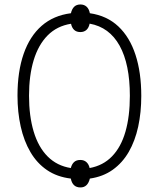

<svg xmlns="http://www.w3.org/2000/svg" viewBox="-20 -780 707 846"><path d="M334.5 45.9Q316.9 45.9 306.4 36.1Q295.9 26.4 292 6.8Q231.4 -0.5 187.3 -30.5Q143.1 -60.5 114.3 -109.6Q85.4 -158.7 71.3 -222.2Q57.1 -285.6 57.1 -358.9Q57.1 -464.8 84.2 -542.7Q111.3 -620.6 163.6 -666.3Q215.8 -711.9 292.5 -721.7Q296.9 -740.7 307.1 -750.5Q317.4 -760.3 334.5 -760.3Q350.6 -760.3 361.3 -750.7Q372.1 -741.2 376 -721.7Q451.2 -710.9 501.5 -663.6Q551.8 -616.2 577.1 -538.3Q602.5 -460.4 602.5 -357.4Q602.5 -284.7 588.9 -221.9Q575.2 -159.2 547.4 -110.8Q519.5 -62.5 476.8 -32Q434.1 -1.5 376 6.8Q371.1 26.4 360.8 36.1Q350.6 45.9 334.5 45.9ZM292 -39.6Q296.4 -56.6 306.4 -65.9Q316.4 -75.2 334 -75.2Q350.1 -75.2 360.6 -65.9Q371.1 -56.6 375 -39.6Q434.1 -50.3 473.6 -91.1Q513.2 -131.8 532.7 -199.5Q552.2 -267.1 552.2 -357.9Q552.2 -497.1 507.1 -578.6Q461.9 -660.2 375 -675.8Q371.1 -657.2 360.6 -647.9Q350.1 -638.7 334 -638.7Q316.9 -638.7 306.6 -648.4Q296.4 -658.2 293 -675.3Q231 -665.5 189.9 -624Q148.9 -582.5 128.4 -514.9Q107.9 -447.3 107.9 -358.4Q107.9 -268.6 128.4 -200.2Q148.9 -131.8 189.9 -90.6Q231 -49.3 292 -39.6Z"/></svg>

Font: Open Sans SemiCondensed Light
Style: Regular
Weight: 300
Width: 4
Designer: Monotype Design Team
Foundry: Monotype Imaging Inc.
Version: Version 3.000